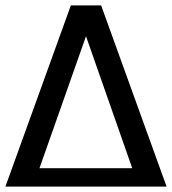

<svg xmlns="http://www.w3.org/2000/svg" viewBox="-32 -690 636 710"><path d="M230 -670 -12 0H584L342 -670ZM286 -556 457 -68H114Z"/></svg>

Font: Glegoo
Style: Bold
Weight: 700
Version: Version 2.0.1; ttfautohint (v0.9) -r 48 -G 60